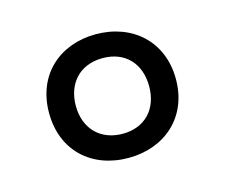

<svg xmlns="http://www.w3.org/2000/svg" viewBox="-53 -790 471 402"><g transform="rotate(-15 182.5 -589.0)"><path d="M182 -455C260 -455 320 -506 320 -589C320 -671 261 -723 182 -723C104 -723 45 -672 45 -589C45 -507 102 -455 182 -455ZM183 -507C136 -507 103 -538 103 -589C103 -635 131 -671 183 -671C232 -671 262 -638 262 -589C262 -539 231 -507 183 -507Z"/></g></svg>

Font: Noto Sans Telugu ExtraCondensed
Style: Regular
Weight: 400
Width: 2
Designer: Jelle Bosma - Monotype Design Team
Foundry: Monotype Imaging Inc.
Version: Version 2.005